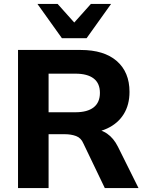

<svg xmlns="http://www.w3.org/2000/svg" viewBox="-20 -960 748 980"><path d="M72 0V-705H392Q511 -705 576 -648.5Q641 -592 641 -491Q641 -425 611.5 -377.5Q582 -330 527.5 -304.5Q473 -279 397 -279L409 -301H450Q493 -301 526.5 -278Q560 -255 582 -211L687 0H515L406 -227Q394 -256 368.5 -265.5Q343 -275 310 -275H228V0ZM228 -387H365Q426 -387 458 -412Q490 -437 490 -486Q490 -535 458 -559.5Q426 -584 365 -584H228ZM296 -765 171 -940H274L359 -845L444 -940H547L422 -765Z"/></svg>

Font: Mulish ExtraLight ExtraBold
Style: Regular
Weight: 800
Version: Version 3.603